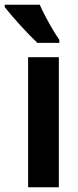

<svg xmlns="http://www.w3.org/2000/svg" viewBox="-58 -786 328 806"><path d="M189 0H60V-546H189ZM109 -766Q118 -745 133 -716.5Q148 -688 164 -661Q180 -634 191 -619V-606H99Q86 -618 67 -637.5Q48 -657 27.5 -679.5Q7 -702 -10.5 -722.5Q-28 -743 -38 -756V-766Z"/></svg>

Font: Noto Sans Gujarati UI ExtraCondensed
Style: Bold
Weight: 700
Width: 2
Designer: Jelle Bosma - Monotype Design Team, Universal Thirst
Foundry: Monotype Imaging Inc.
Version: Version 2.106; ttfautohint (v1.8.4.7-5d5b)